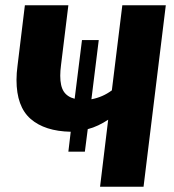

<svg xmlns="http://www.w3.org/2000/svg" viewBox="-20 -713 666 733"><path d="M241 -134 250 -210Q151 -212 97 -259Q43 -306 43 -408Q43 -421 44 -434.5Q45 -448 47 -463L75 -693H241L213 -465Q210 -442 210 -424Q210 -384 223.5 -363.5Q237 -343 265 -336L293 -560H357L329 -334Q372 -342 407 -368L447 -693H613L528 0H362L393 -256Q375 -244 355 -234.5Q335 -225 315 -220L304 -134Z"/></svg>

Font: Qjlgwqiwhsfqbnnlvksmvfsycuq
Style: Regular
Weight: 700
Italic angle: -8°
Designer: Carrois Corporate & Edenspiekermann
Foundry: Carrois Corporate GbR & Edenspiekermann AG
Version: Version 2.001